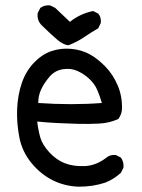

<svg xmlns="http://www.w3.org/2000/svg" viewBox="-20 -702 540 728"><path d="M278.3 5.9Q224.6 3.9 179.7 -18.6Q134.8 -41 99.6 -83.5Q64.5 -126 53.7 -179.7Q43 -233.4 44.9 -287.1Q46.9 -340.8 62.5 -386.7Q78.1 -432.6 109.4 -464.8Q140.6 -497.1 176.8 -508.8Q212.9 -520.5 251.5 -516.6Q290 -512.7 320.3 -496.1Q350.6 -479.5 379.9 -449.2Q409.2 -418.9 426.8 -377Q444.3 -335 442.4 -286.1Q440.4 -266.6 428.7 -251Q395.5 -235.4 355.5 -233.4Q315.4 -231.4 276.4 -232.4Q237.3 -233.4 197.8 -235.4Q158.2 -237.3 121.1 -241.2Q125 -208 132.8 -180.7Q140.6 -153.3 167 -124.5Q193.4 -95.7 226.1 -83Q258.8 -70.3 301.8 -72.3Q344.7 -74.2 383.8 -104.5Q397.5 -116.2 418.9 -114.3L438.5 -104.5Q450.2 -87.9 448.2 -66.4L438.5 -46.9Q413.1 -23.4 379.9 -9.8Q356.4 -2 331.1 2Q305.7 5.9 278.3 5.9ZM366.2 -311.5Q358.4 -338.9 348.6 -361.3Q338.9 -383.8 319.3 -402.3Q299.8 -420.9 274.4 -432.6Q249 -444.3 218.3 -439.5Q187.5 -434.6 167 -410.2Q146.5 -385.7 135.7 -362.3Q125 -338.9 125 -311.5Q252 -302.7 366.2 -311.5ZM239.3 -530.3Q220.7 -532.2 199.2 -549.8Q177.7 -567.4 138.7 -605.5Q119.1 -625 123 -652.3L132.8 -671.9Q148.4 -683.6 169.9 -681.6L189.5 -671.9L245.1 -619.1Q284.2 -650.4 333 -660.2L352.5 -650.4Q364.3 -636.7 362.3 -615.2L352.5 -594.7Q325.2 -579.1 297.9 -560.5Q270.5 -542 239.3 -530.3Z"/></svg>

Font: NaikaiFont
Style: Regular-Lite
Weight: 400
Version: Version 1.67